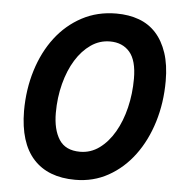

<svg xmlns="http://www.w3.org/2000/svg" viewBox="-52 -763 758 826"><g transform="rotate(5 327.0 -350.0)"><path d="M58 -262Q58 -355 83.5 -437.5Q109 -520 156 -581.5Q203 -643 269.5 -678.5Q336 -714 418 -714Q472 -714 515.5 -698Q559 -682 589.5 -648.5Q620 -615 637 -564Q654 -513 654 -443Q654 -349 628.5 -266Q603 -183 556.5 -120.5Q510 -58 445.5 -22Q381 14 303 14Q185 14 122 -55.5Q59 -125 58 -262ZM195 -266Q195 -194 222.5 -151Q250 -108 313 -108Q359 -108 396.5 -135.5Q434 -163 461 -209.5Q488 -256 502.5 -316Q517 -376 517 -441Q517 -520 486 -556Q455 -592 401 -592Q356 -592 318.5 -566Q281 -540 253.5 -495.5Q226 -451 210.5 -391.5Q195 -332 195 -266Z"/></g></svg>

Font: PT Sans
Style: Bold Italic
Weight: 700
Italic angle: -12°
Designer: A.Korolkova, O.Umpeleva, V.Yefimov
Foundry: ParaType Ltd
Version: Version 2.003W OFL